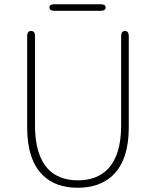

<svg xmlns="http://www.w3.org/2000/svg" viewBox="-20 -872 734 905"><path d="M183 -45Q108 -117 108 -272V-702Q108 -726 127 -726Q145 -726 145 -702V-280Q145 -142 206 -76Q257 -22 347 -22Q437 -22 489 -76Q551 -142 551 -280V-702Q551 -726 569 -726Q587 -726 587 -702V-272Q587 -117 511 -45Q449 13 346 13Q243 13 183 -45ZM237 -821Q213 -821 213 -837Q213 -852 237 -852H454Q478 -852 478 -837Q478 -821 454 -821Z"/></svg>

Font: Resource Han Rounded KR ExtraLight
Style: Regular
Weight: 250
Designer: Cyano Hao (round all glyphs); Ryoko NISHIZUKA 西塚涼子 (kana, bopomofo & ideographs); Paul D. Hunt (Latin, Greek & Cyrillic)
Foundry: Cyano Hao
Version: 0.990